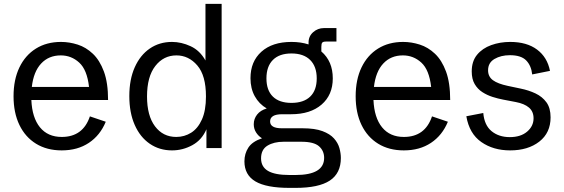

<svg xmlns="http://www.w3.org/2000/svg" viewBox="-20 -752 2863 975"><path d="M293.5 11.7Q218.3 11.7 163.3 -22Q108.4 -55.7 78.6 -117.4Q48.8 -179.2 48.8 -263.2Q48.8 -347.7 78.6 -409.7Q108.4 -471.7 162.6 -505.4Q216.8 -539.1 290 -539.1Q332 -539.1 374.3 -525.6Q416.5 -512.2 451.4 -479.2Q486.3 -446.3 507.6 -388.9Q528.8 -331.5 528.8 -244.1H139.2Q143.1 -154.3 182.9 -105.5Q222.7 -56.6 293.5 -56.6Q401.4 -56.6 436.5 -161.1L517.1 -133.8Q488.8 -64.9 431.4 -26.6Q374 11.7 293.5 11.7ZM288.6 -470.7Q227.5 -470.7 189 -429.4Q150.4 -388.2 141.6 -310.5H432.1Q422.4 -397.5 382.3 -434.1Q342.3 -470.7 288.6 -470.7Z M853.5 11.7Q789.6 11.7 740.5 -22Q691.4 -55.7 664.1 -117.7Q636.7 -179.7 636.7 -264.2Q636.7 -348.6 664.3 -410.4Q691.9 -472.2 740.7 -505.6Q789.6 -539.1 853.5 -539.1Q900.9 -539.1 948 -517.3Q995.1 -495.6 1023.4 -444.8V-732.4H1105.5V0H1028.3V-95.7Q1005.4 -41.5 956.8 -14.9Q908.2 11.7 853.5 11.7ZM875 -56.6Q916.5 -56.6 950.7 -78.1Q984.9 -99.6 1005.4 -145.3Q1025.9 -190.9 1025.9 -262.2Q1025.9 -368.7 981.9 -419.7Q938 -470.7 876 -470.7Q810.5 -470.7 768.6 -416.7Q726.6 -362.8 726.6 -262.2Q726.6 -164.6 767.1 -110.6Q807.6 -56.6 875 -56.6Z M1450.2 202.1Q1332.5 202.1 1276.9 169.2Q1221.2 136.2 1221.2 67.4Q1221.2 28.3 1241.2 -2.4Q1261.2 -33.2 1310.5 -49.8Q1292 -61 1280.3 -79.6Q1268.6 -98.1 1268.6 -121.1Q1268.6 -148.4 1285.6 -170.2Q1302.7 -191.9 1334.5 -201.2Q1295.4 -224.1 1273.7 -263.4Q1252 -302.7 1252 -355Q1252 -439.5 1307.4 -489.3Q1362.8 -539.1 1460 -539.1Q1507.8 -539.1 1546.9 -526.4V-536.1Q1546.9 -567.9 1570.3 -588.6Q1593.8 -609.4 1625 -609.4H1688.5V-541H1636.2Q1621.1 -541 1616.5 -535.6Q1611.8 -530.3 1611.8 -514.2V-490.7Q1669.9 -440.9 1669.9 -354Q1669.9 -270 1613 -220.9Q1556.2 -171.9 1458.5 -171.9H1413.1Q1351.6 -171.9 1351.6 -135.3Q1351.6 -100.6 1411.1 -100.6H1516.6Q1579.1 -100.6 1617.4 -86.2Q1655.8 -71.8 1676 -49.1Q1696.3 -26.4 1703.6 0Q1710.9 26.4 1710.9 50.3Q1710.9 127.9 1654.8 165Q1598.6 202.1 1480.5 202.1ZM1460 -229.5Q1522 -229.5 1555.2 -261.5Q1588.4 -293.5 1588.4 -354Q1588.4 -414.1 1555.2 -447.3Q1522 -480.5 1460 -480.5Q1398.4 -480.5 1365.7 -447.5Q1333 -414.6 1333 -354Q1333 -293.5 1365.7 -261.5Q1398.4 -229.5 1460 -229.5ZM1450.2 136.7H1480.5Q1626 136.7 1626 49.8Q1626 13.7 1599.9 -9.3Q1573.7 -32.2 1510.7 -32.2H1419.9Q1371.1 -32.2 1338.4 -12.5Q1305.7 7.3 1305.7 52.2Q1305.7 95.2 1341.1 116Q1376.5 136.7 1450.2 136.7Z M2030.8 11.7Q1955.6 11.7 1900.6 -22Q1845.7 -55.7 1815.9 -117.4Q1786.1 -179.2 1786.1 -263.2Q1786.1 -347.7 1815.9 -409.7Q1845.7 -471.7 1899.9 -505.4Q1954.1 -539.1 2027.3 -539.1Q2069.3 -539.1 2111.6 -525.6Q2153.8 -512.2 2188.7 -479.2Q2223.6 -446.3 2244.9 -388.9Q2266.1 -331.5 2266.1 -244.1H1876.5Q1880.4 -154.3 1920.2 -105.5Q1960 -56.6 2030.8 -56.6Q2138.7 -56.6 2173.8 -161.1L2254.4 -133.8Q2226.1 -64.9 2168.7 -26.6Q2111.3 11.7 2030.8 11.7ZM2025.9 -470.7Q1964.8 -470.7 1926.3 -429.4Q1887.7 -388.2 1878.9 -310.5H2169.4Q2159.7 -397.5 2119.6 -434.1Q2079.6 -470.7 2025.9 -470.7Z M2570.3 11.7Q2484.9 11.7 2424.1 -30.8Q2363.3 -73.2 2348.1 -161.6L2434.1 -178.2Q2439.5 -116.2 2476.3 -85.9Q2513.2 -55.7 2568.8 -55.7Q2624 -55.7 2656.7 -83.5Q2689.5 -111.3 2689.5 -151.4Q2689.5 -185.5 2666.3 -205.6Q2643.1 -225.6 2599.1 -233.9L2535.2 -246.1Q2509.3 -251 2481.4 -259.8Q2453.6 -268.6 2429.4 -284.2Q2405.3 -299.8 2390.4 -325.2Q2375.5 -350.6 2375.5 -389.2Q2375.5 -440.9 2402.6 -473.9Q2429.7 -506.8 2474.4 -522.9Q2519 -539.1 2570.8 -539.1Q2655.3 -539.1 2707.3 -500.2Q2759.3 -461.4 2772.9 -392.1L2682.6 -374Q2677.7 -418.9 2651.9 -445.3Q2626 -471.7 2569.3 -471.7Q2523.9 -471.7 2491.2 -452.6Q2458.5 -433.6 2458.5 -395Q2458.5 -362.8 2483.2 -344.7Q2507.8 -326.7 2558.6 -315.9L2623.5 -302.2Q2664.6 -293.9 2699.2 -277.6Q2733.9 -261.2 2754.9 -232.4Q2775.9 -203.6 2775.9 -156.2Q2775.9 -77.6 2718.8 -33Q2661.6 11.7 2570.3 11.7Z"/></svg>

Font: Schibsted Grotesk
Style: Regular
Weight: 400
Designer: Bakken & Baeck AS, Henrik Kongsvoll
Foundry: Schibsted ASA
Version: Version 1.100; ttfautohint (v1.8.4.7-5d5b);gftools[0.9.25]